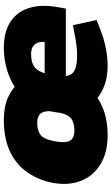

<svg xmlns="http://www.w3.org/2000/svg" viewBox="191 -766 584 1006"><g transform="rotate(-90 483.0 -263.0)"><path d="M277 9Q186 9 124.5 -29Q63 -67 38 -132Q13 -197 28 -279Q42 -351 81 -409Q120 -467 188.5 -501Q257 -535 358 -535Q426 -535 475.5 -513Q525 -491 556 -451.5Q587 -412 597.5 -360Q608 -308 597 -247Q582 -165 539 -107.5Q496 -50 430 -20.5Q364 9 277 9ZM302 -165Q340 -165 363.5 -181Q387 -197 398 -254Q406 -293 402 -316Q398 -339 383 -349.5Q368 -360 342 -360Q304 -360 280.5 -343.5Q257 -327 246 -269Q239 -231 242.5 -208Q246 -185 261.5 -175Q277 -165 302 -165ZM641 9Q560 9 499.5 -26Q439 -61 411.5 -125Q384 -189 400 -276Q417 -367 468.5 -424Q520 -481 590.5 -508Q661 -535 736 -535Q817 -535 870 -501.5Q923 -468 943.5 -405Q964 -342 949 -255L941 -210H535L556 -321H807L762 -291Q773 -344 757 -368Q741 -392 703 -392Q671 -392 649 -382.5Q627 -373 613.5 -348.5Q600 -324 591 -279Q582 -230 588.5 -202Q595 -174 621 -162.5Q647 -151 694 -151Q719 -151 748.5 -154.5Q778 -158 812 -165L854 -173L881 -49L838 -32Q786 -11 736 -1Q686 9 641 9Z"/></g></svg>

Font: REM Black
Style: Italic
Weight: 900
Italic angle: -11°
Designer: Octavio Pardo
Foundry: Ashler Design
Version: Version 1.005;gftools[0.9.28]